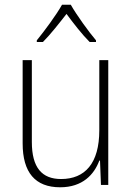

<svg xmlns="http://www.w3.org/2000/svg" viewBox="-20 -784 562 814"><path d="M280 -764H243C219 -721 168 -652 136 -613V-606H162C195 -639 233 -688 262 -725C290 -687 327 -639 360 -606H387V-613C357 -648 305 -720 280 -764ZM439 -529H401V-232C401 -91 340 -25 239 -25C158 -25 115 -73 115 -182V-529H76V-176C76 -53 129 10 235 10C330 10 379 -44 401 -103H404L408 0H439Z"/></svg>

Font: Noto Sans SemiCondensed ExtraLight
Style: Regular
Weight: 200
Width: 4
Designer: Monotype Design Team
Foundry: Monotype Imaging Inc.
Version: Version 2.013